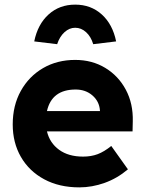

<svg xmlns="http://www.w3.org/2000/svg" viewBox="-20 -800 626 830"><path d="M323 10Q236 10 171 -25Q106 -60 70.5 -121.5Q35 -183 35 -262Q35 -344 70 -407Q105 -470 166 -505.5Q227 -541 305 -541Q378 -541 435 -506.5Q492 -472 524 -412Q556 -352 554 -275L553 -232H183Q195 -182 235.5 -152.5Q276 -123 339 -123Q374 -123 402 -133.5Q430 -144 461 -169L533 -68Q487 -29 432.5 -9.5Q378 10 323 10ZM307 -413Q204 -413 183 -320H412V-323Q409 -362 379.5 -387.5Q350 -413 307 -413ZM227 -609 128 -621Q143 -695 190 -737.5Q237 -780 305 -780Q373 -780 420 -737.5Q467 -695 482 -621L383 -609Q373 -642 352 -661Q331 -680 305 -680Q280 -680 259 -661Q238 -642 227 -609Z"/></svg>

Font: Readex Pro bold
Style: Bold
Weight: 700
Designer: Bonnie Shaver-Troup, Thomas Jockin
Foundry: Lexend
Version: Version 1.200; ttfautohint (v1.8.3)